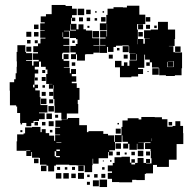

<svg xmlns="http://www.w3.org/2000/svg" viewBox="-20 -729 773 773"><path d="M49 -274V-300H45V-305H20V-364H19V-398H37V-410H43V-434H47V-460H48V-482H47V-520H50V-547H82V-520H85V-515H110V-487H85V-484H109V-465H115V-482H136V-488H113V-514H133V-519H114V-543H133V-554H143V-574H163V-577H142V-605H160V-607H142V-635H160V-639H144V-663H165V-672H188V-709H244V-705H270V-694H289V-668H270V-658H283V-644H269V-657H266V-633H288V-611H296V-631H316V-611H326V-606H351V-577H352V-575H380V-547H356V-545H380V-517H356V-511H327V-510H322V-485H290V-510H286V-491H266V-511H285V-518H263V-544H285V-552H292V-571H286V-576H261V-605H238V-603H258V-579H235V-574H259V-548H235V-545H260V-517H233V-514H230V-491H236V-484H259V-458H237V-456H261V-434H266V-451H286V-431H269V-422H287V-400H269V-394H289V-375H300V-327H293V-310H295V-272H249V-250H227V-275H200V-304H199V-330H195V-372H197V-386H195V-372H177V-390H191V-391H166V-431H171V-449H164V-460H145V-481H137V-460H120V-449H134V-433H120V-417H119V-388H113V-377H119V-388H133V-374H122V-365H140V-338H143V-306H171V-276H137V-273H160V-249H137V-242H115V-234H106V-221H86V-234H69V-228H63V-234H61V-274ZM415 -540H411V-516H381V-546H405V-548H383V-574H405V-578H383V-604H409V-582H411V-633H410V-607H382V-635H408V-669H413V-694H437V-700H475V-699H491V-706H541V-670H565V-632H532V-610H535V-572H534V-551H535V-572H557V-553H563V-574H583V-575H560V-607H587V-610H616V-641H656V-610H685V-572H683V-544H660V-543H678V-519H684V-518H713V-454H711V-426H684V-423H648V-426H621V-454H619V-457H592V-478H583V-489H564V-509H561V-456H536V-451H556V-431H536V-421H509V-418H463V-458H443V-484H469V-464H479V-478H493V-464H501V-486H531V-511H529V-488H503V-514H526V-515H500V-543H498V-546H472V-545H447V-540H437V-520H415ZM293 -694H319V-668H293ZM327 -690H345V-672H327ZM363 -684H369V-678H363ZM393 -684H399V-678H393ZM387 -660H405V-642H387ZM567 -660H585V-642H567ZM314 -659V-643H298V-659ZM329 -658H343V-644H329ZM361 -656H371V-646H361ZM262 -631V-606H286V-609H264V-631ZM536 -631H556V-611H536ZM117 -630H135V-612H117ZM584 -629V-613H568V-629ZM601 -626H611V-616H601ZM340 -625V-617H332V-625ZM353 -604H379V-578H353ZM86 -601H106V-581H86ZM117 -600H135V-582H117ZM555 -600V-582H537V-600ZM234 -599H232V-580H234ZM103 -568V-554H89V-568ZM132 -567V-555H120V-567ZM271 -556V-566H281V-556ZM498 -519H474V-543H498ZM707 -520H685V-542H707ZM86 -541H106V-521H86ZM451 -526V-536H461V-526ZM236 -511H256V-491H236ZM434 -509V-493H418V-509ZM478 -509H494V-493H478ZM679 -459V-483H657V-482H677V-460H655V-480H653V-459ZM283 -478V-464H269V-478ZM583 -464H569V-478H583ZM619 -428H593V-454H619ZM150 -435V-447H162V-435ZM578 -443V-439H574V-443ZM164 -403H148V-419H164ZM132 -417V-405H120V-417ZM161 -386V-376H151V-386ZM164 -343H148V-359H164ZM178 -359H194V-343H178ZM167 -310H145V-332H167ZM194 -313H178V-329H194ZM175 -302H197V-280H175ZM167 -272H189V-250H167ZM214 -267V-255H202V-267ZM717 -193H718V-149H691V-86H660V-57H612V-65H596V-31H568V-29H563V-4H529V-5H512V5H460V4H431V-9H414V-33H431V-39H414V-63H434V-73H441V-96H469V-98H503V-74H509V-67H524V-73H534V-93H558V-73H568V-71H590V-92H587V-121H586V-129H564V-153H586V-156H562V-155H537V-154H559V-128H533V-150H531V-126H501V-150H496V-131H476V-151H495V-158H473V-184H470V-157H443V-124H420V-119H434V-103H418V-117H415V-92H377V-70H355V-90H353V-64H351V-36H321V-63H288V-64H259V-66H205V-62H198V-39H174V-62H167V-66H141V-93H138V-94H109V-117H106V-101H86V-121H102V-123H85V-122H47V-160H49V-188H75V-192H81V-216H109V-218H143V-197H148V-209H164V-193H178V-183H198V-162H202V-185H222V-187H202V-215H222V-218H203V-244H228V-249H253V-254H299V-225H330V-197H336V-201H396V-190H415V-184H439V-158H442V-185H469V-218H473V-244H494V-253H538V-248H549V-258H603V-257H632V-249H654V-219H675V-222H686V-241H706V-222H717ZM176 -241H196V-221H176ZM133 -238V-224H119V-238ZM163 -224H149V-238H163ZM673 -238V-224H659V-238ZM453 -228V-234H459V-228ZM466 -191H446V-211H466ZM191 -206V-196H181V-206ZM70 -197H62V-205H70ZM592 -161V-172H591V-161ZM207 -155H227V-157H207ZM445 -152H467V-130H445ZM221 -127H207V-121H221ZM535 -100V-122H557V-100ZM200 -120V-100H205V-96H221V-101H206V-120ZM568 -119H584V-103H568ZM463 -118V-104H449V-118ZM509 -118H523V-104H509ZM482 -107V-115H490V-107ZM135 -72H117V-90H135ZM568 -89H584V-73H568ZM509 -88H523V-74H509ZM423 -78V-84H429V-78ZM394 -79V-83H398V-79ZM167 -40H145V-62H167ZM295 -40V-62H317V-40ZM210 -45V-57H222V-45ZM270 -45V-57H282V-45ZM241 -46V-56H251V-46ZM401 -46H391V-56H401ZM318 -9H294V-33H318ZM227 -10H205V-32H227ZM257 -10H235V-32H257ZM285 -12H267V-30H285ZM404 -13H388V-29H404ZM359 -14V-28H373V-14ZM331 -16V-26H341V-16ZM411 24H381V-6H411ZM378 21H354V-3H378ZM342 15H330V3H342Z"/></svg>

Font: Rubik-Storm
Style: Regular
Weight: 400
Designer: NaN (generative design), Hubert & Fischer (Rubik source font outlines)
Foundry: NaN, Hubert & Fischer
Version: Version 1.000